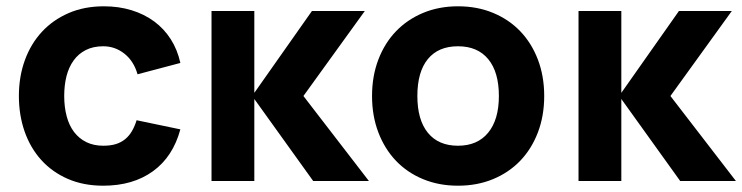

<svg xmlns="http://www.w3.org/2000/svg" viewBox="-20 -575 2358 610"><path d="M308 15Q245 15 195.2 -6.8Q145.5 -28.5 111 -66.8Q76.5 -105 58.2 -157.2Q40 -209.5 40 -270Q40 -331.5 59 -383.8Q78 -436 113.2 -474Q148.5 -512 198.2 -533.5Q248 -555 310 -555Q357.5 -555 398 -542.5Q438.5 -530 470 -506.8Q501.5 -483.5 522.8 -450Q544 -416.5 553 -375L417 -339Q405 -381 375.2 -404.5Q345.5 -428 308 -428Q276 -428 252.5 -416Q229 -404 213.8 -382.8Q198.5 -361.5 191.2 -332.8Q184 -304 184 -270Q184 -235 191.8 -205.8Q199.5 -176.5 215.2 -155.8Q231 -135 254.2 -123.5Q277.5 -112 308 -112Q331 -112 348 -117.2Q365 -122.5 377.8 -133Q390.5 -143.5 399.2 -158.5Q408 -173.5 414 -193L553 -164Q529.5 -77 466 -31Q402.5 15 308 15Z M652 -540H788V-280L971 -540H1139L944 -270L1152 0H975L788 -260.5V0H652Z M1435 15Q1374.5 15 1324.2 -5.8Q1274 -26.5 1238 -64.2Q1202 -102 1182 -154.5Q1162 -207 1162 -270Q1162 -333 1182 -385.5Q1202 -438 1238 -475.5Q1274 -513 1324.2 -534Q1374.5 -555 1435 -555Q1496 -555 1546.2 -534.2Q1596.5 -513.5 1632.8 -475.8Q1669 -438 1689 -385.5Q1709 -333 1709 -270Q1709 -207 1689 -154.5Q1669 -102 1632.8 -64.2Q1596.5 -26.5 1546.2 -5.8Q1496 15 1435 15ZM1435 -112Q1497 -112 1531 -153.5Q1565 -195 1565 -270Q1565 -346 1531.2 -387Q1497.5 -428 1435 -428Q1372.5 -428 1339.2 -387.2Q1306 -346.5 1306 -270Q1306 -194 1339.5 -153Q1373 -112 1435 -112Z M1818 -540H1954V-280L2137 -540H2305L2110 -270L2318 0H2141L1954 -260.5V0H1818Z"/></svg>

Font: Vela Sans ExtBd
Style: Regular
Weight: 800
Designer: Principal design: Mikhail Sharanda - project Manrope.
Design modification: Ravid Balaliev
Foundry: Mikhail Sharanda
Version: Version 1.001